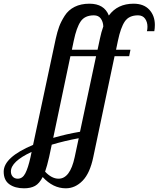

<svg xmlns="http://www.w3.org/2000/svg" viewBox="-203 -769 858 1039"><path d="M-183 160Q-183 82 -24 15L99 -561Q107 -597 117 -624.5Q127 -652 147 -683.5Q167 -715 201 -732Q235 -749 281 -749Q361 -749 386 -685Q433 -749 520 -749Q575 -749 605 -716.5Q635 -684 635 -634Q635 -616 632 -600H592Q595 -610 595 -624Q595 -650 582 -668Q569 -686 544 -686Q495 -686 472.5 -653Q450 -620 435 -548L425 -500H503L496 -465H417L302 80Q284 168 244 209Q204 250 153 250Q84 250 28 189Q10 224 -13.5 237Q-37 250 -73 250Q-122 250 -152.5 228Q-183 206 -183 160ZM-144 159Q-144 176 -134 187Q-124 198 -107 198Q-81 198 -66 169Q-51 140 -38 82L-32 53Q-144 105 -144 159ZM41 160Q77 198 114 198Q176 198 201 82L223 -21Q147 -7 77 14L63 80Q52 129 41 160ZM85 -23Q158 -44 230 -56L317 -465H178ZM186 -500H325L338 -561Q345 -595 356 -626Q355 -651 342.5 -668.5Q330 -686 305 -686Q256 -686 233.5 -653Q211 -620 196 -548Z"/></svg>

Font: Lobster Two
Style: Italic
Weight: 400
Designer: Pablo Impallari
Foundry: Pablo Impallari. www.impallari.com
Version: Version 1.006